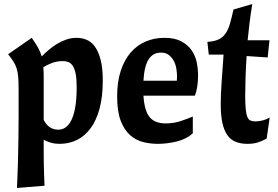

<svg xmlns="http://www.w3.org/2000/svg" viewBox="-20 -699 1375 949"><path d="M488 -300Q488 -222 472.5 -163.5Q457 -105 428.5 -66Q400 -27 361 -7.5Q322 12 274 12Q251 12 232 6.5Q213 1 196 -8Q196 26 196 55Q196 84 196.5 111.5Q197 139 198 165Q199 191 200 219L64 230Q67 169 68.5 111Q70 53 71 -6.5Q72 -66 72 -127Q72 -188 72 -255Q72 -294 70 -318.5Q68 -343 62 -361.5Q56 -380 46 -395.5Q36 -411 20 -431L137 -512Q157 -483 168.5 -462.5Q180 -442 186 -420Q202 -436 220.5 -452Q239 -468 261 -481.5Q283 -495 307.5 -503.5Q332 -512 359 -512Q383 -512 406.5 -503Q430 -494 448 -470Q466 -446 477 -405Q488 -364 488 -300ZM196 -106Q221 -58 268 -58Q312 -58 335.5 -111Q359 -164 359 -268Q359 -309 354 -334Q349 -359 340 -373Q331 -387 318.5 -392Q306 -397 291 -397Q262 -397 237.5 -388Q213 -379 194 -366Q196 -347 196 -324Q196 -301 196 -271Z M689 -226Q694 -150 720 -119.5Q746 -89 799 -89Q839 -89 874.5 -101Q910 -113 933 -123V-40Q901 -11 853 0.5Q805 12 760 12Q723 12 687 3Q651 -6 622.5 -31.5Q594 -57 576.5 -102.5Q559 -148 559 -222Q559 -295 577 -349.5Q595 -404 626.5 -440Q658 -476 700.5 -494Q743 -512 793 -512Q844 -512 876.5 -494.5Q909 -477 927.5 -450Q946 -423 952.5 -390Q959 -357 959 -326Q959 -294 954.5 -268Q950 -242 943 -226ZM775 -439Q736 -439 714.5 -405.5Q693 -372 689 -300H854Q854 -304 854.5 -310Q855 -316 855 -321Q855 -337 852 -357.5Q849 -378 840 -396Q831 -414 815.5 -426.5Q800 -439 775 -439Z M1005 -492Q1038 -494 1059 -503.5Q1080 -513 1093.5 -531.5Q1107 -550 1116 -580Q1125 -610 1134 -652L1227 -679Q1218 -624 1213 -582Q1208 -540 1204 -500H1312L1303 -415L1199 -422Q1195 -362 1193.5 -311.5Q1192 -261 1192 -225Q1192 -184 1194.5 -159.5Q1197 -135 1202.5 -121.5Q1208 -108 1217.5 -103.5Q1227 -99 1242 -99Q1262 -99 1281 -104.5Q1300 -110 1313 -118L1298 -14Q1274 -1 1253 5.5Q1232 12 1203 12Q1170 12 1145 2Q1120 -8 1103.5 -31.5Q1087 -55 1079 -92.5Q1071 -130 1071 -184Q1071 -229 1075.5 -294Q1080 -359 1085 -429H1012Z"/></svg>

Font: Cantora One
Style: Regular
Weight: 400
Designer: Pablo Impallari, Rodrigo Fuenzalida
Foundry: Pablo Impallari
Version: Version 1.002; ttfautohint (v0.8) -G 200 -r 50